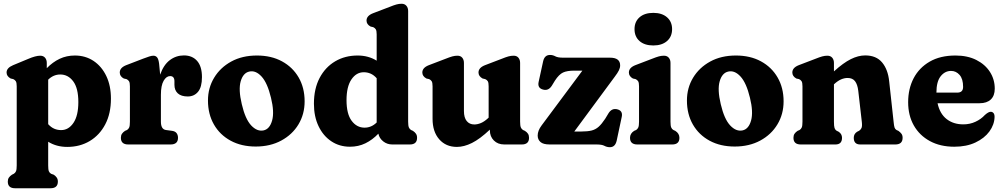

<svg xmlns="http://www.w3.org/2000/svg" viewBox="-20 -769 5338 1022"><path d="M229 -434V-406Q260.5 -438.5 297.5 -456Q334.5 -473.5 378.5 -473.5Q434.5 -473.5 477.8 -444.8Q521 -416 545.8 -364.5Q570.5 -313 570.5 -244Q570.5 -164.5 540.2 -107Q510 -49.5 457.5 -18.2Q405 13 338 13Q280.5 13 236.5 -14.5V111.5Q236.5 134 240.2 142.8Q244 151.5 252 156L266 161Q276 167.5 282 176.2Q288 185 288 197.5Q288 233 249 233H60Q21.5 233 21.5 197.5Q21.5 185 27.2 176.5Q33 168 43.5 161L53.5 156Q61 151.5 65 142.8Q69 134 69 111.5V-309.5Q69 -329 64.2 -336.5Q59.5 -344 50.5 -348L37 -351Q15 -363 15 -383Q15 -407.5 49.5 -422L129 -455Q169.5 -472.5 194 -472.5Q210.5 -472.5 219.8 -461.8Q229 -451 229 -434ZM301 -372.5Q264.5 -372.5 236.5 -345V-108Q252 -91 269 -83.8Q286 -76.5 305.5 -76.5Q345 -76.5 371 -115Q397 -153.5 397 -225.5Q397 -299.5 369.8 -336Q342.5 -372.5 301 -372.5Z M827 -429 832.5 -371.5Q850.5 -423.5 883.8 -448.8Q917 -474 959 -474Q1003.5 -474 1029.2 -444.8Q1055 -415.5 1055 -358.5Q1055 -305.5 1034.2 -280.5Q1013.5 -255.5 979.5 -255.5Q944.5 -255.5 926.5 -272Q908.5 -288.5 908.5 -317.5V-336.5Q908.5 -364 885.5 -364Q865.5 -364 851 -339Q836.5 -314 836.5 -264.5V-121.5Q836.5 -81 863 -77L896.5 -72.5Q913 -70 920.2 -60Q927.5 -50 927.5 -35.5Q927.5 0 888 0H662.5Q623.5 0 623.5 -35.5Q623.5 -48.5 629.2 -57Q635 -65.5 645.5 -72.5L656 -77Q663.5 -81.5 667.5 -90.2Q671.5 -99 671.5 -121.5V-309.5Q671.5 -329 666.8 -336.5Q662 -344 653 -348L639 -351Q617.5 -362.5 617.5 -383Q617.5 -408.5 651.5 -422L742.5 -457Q761 -464 774 -468.2Q787 -472.5 796.5 -472.5Q809 -472.5 816.5 -463.2Q824 -454 827 -429Z M1347.5 -473.5Q1424 -473.5 1481 -442.5Q1538 -411.5 1569.8 -356.5Q1601.5 -301.5 1601.5 -229.5Q1601.5 -161.5 1568.8 -107Q1536 -52.5 1477.2 -20.8Q1418.5 11 1341 11Q1265 11 1207.8 -20Q1150.5 -51 1118.8 -106.2Q1087 -161.5 1087 -234Q1087 -301 1119.8 -355.2Q1152.5 -409.5 1211 -441.5Q1269.5 -473.5 1347.5 -473.5ZM1383.5 -75Q1416 -82.5 1428.5 -127.8Q1441 -173 1422.5 -248.5Q1403.5 -328 1372 -362Q1340.5 -396 1306.5 -388Q1274 -380.5 1261.2 -336.2Q1248.5 -292 1267 -214.5Q1285.5 -135 1317.2 -101.2Q1349 -67.5 1383.5 -75Z M1651 -217Q1651 -296.5 1681.2 -354Q1711.5 -411.5 1764 -442.5Q1816.5 -473.5 1883.5 -473.5Q1941 -473.5 1985 -446V-586Q1985 -605.5 1980.2 -613Q1975.5 -620.5 1966.5 -624.5L1953 -627.5Q1931 -639 1931 -659.5Q1931 -685 1965.5 -698.5L2054.5 -732.5Q2076.5 -741.5 2090.2 -745.2Q2104 -749 2117.5 -749Q2134 -749 2143.2 -738.2Q2152.5 -727.5 2152.5 -710.5V-121.5Q2152.5 -99.5 2156.5 -90.5Q2160.5 -81.5 2168 -77L2178 -72.5Q2188.5 -65.5 2194.2 -57Q2200 -48.5 2200 -35.5Q2200 0 2161.5 0H2068Q2040.5 0 2019.8 -16.5Q1999 -33 1994 -57.5Q1962.5 -24.5 1925 -6.2Q1887.5 12 1843 12Q1787 12 1743.8 -16.8Q1700.5 -45.5 1675.8 -97Q1651 -148.5 1651 -217ZM1824.5 -236Q1824.5 -162.5 1851.8 -126Q1879 -89.5 1920.5 -89.5Q1957 -89.5 1985 -117V-352.5Q1970 -369.5 1952.8 -377Q1935.5 -384.5 1916.5 -384.5Q1876.5 -384.5 1850.5 -346Q1824.5 -307.5 1824.5 -236Z M2282.5 -136.5V-309.5Q2282.5 -329 2277.8 -336.5Q2273 -344 2264 -348L2250 -351Q2228 -363 2228 -383Q2228 -408.5 2262.5 -422L2351.5 -456Q2374 -465 2387.8 -468.8Q2401.5 -472.5 2415 -472.5Q2431.5 -472.5 2440.5 -461.8Q2449.5 -451 2449.5 -434V-178Q2449.5 -143 2464.2 -124.8Q2479 -106.5 2504.5 -106.5Q2522 -106.5 2540.2 -114.2Q2558.5 -122 2578 -140L2581 -143V-309.5Q2581 -329 2576.5 -336.5Q2572 -344 2562.5 -348L2549 -351Q2527 -363 2527 -383Q2527 -408.5 2561.5 -422L2650.5 -456Q2672.5 -465 2686.5 -468.8Q2700.5 -472.5 2714 -472.5Q2730.5 -472.5 2739.5 -461.8Q2748.5 -451 2748.5 -434V-121.5Q2748.5 -99.5 2752.5 -90.5Q2756.5 -81.5 2764 -77L2774 -72.5Q2785 -65.5 2790.5 -57Q2796 -48.5 2796 -35.5Q2796 0 2757.5 0H2664Q2630 0 2608.8 -21.2Q2587.5 -42.5 2587.5 -75.5V-79Q2534.5 -29 2492.2 -8Q2450 13 2412 13Q2353.5 13 2318 -27.5Q2282.5 -68 2282.5 -136.5Z M3251.5 -359.5 3037 -69H3075Q3107.5 -69 3128.8 -74.2Q3150 -79.5 3166.5 -94.2Q3183 -109 3201.5 -137L3219 -166Q3236.5 -194 3264.5 -187.5Q3296.5 -180 3289.5 -147L3262.5 -20Q3254.5 14.5 3226.5 14.5Q3210.5 14.5 3197.2 7.2Q3184 0 3155 0H2906Q2871.5 0 2856.8 -13.2Q2842 -26.5 2842 -47.5Q2842 -73.5 2863 -101.5L3080 -393H3037Q2998.5 -393 2977 -383Q2955.5 -373 2934 -340L2917.5 -313Q2899.5 -284.5 2871.5 -292Q2840 -299.5 2847 -332.5L2871 -442.5Q2878.5 -476.5 2907.5 -476.5Q2923 -476.5 2936 -469.2Q2949 -462 2977.5 -462H3227Q3281 -462 3281 -421Q3281 -408 3274.2 -394.2Q3267.5 -380.5 3251.5 -359.5Z M3457.5 -527Q3411 -527 3384.2 -550.5Q3357.5 -574 3357.5 -614Q3357.5 -653.5 3384.2 -677Q3411 -700.5 3457.5 -700.5Q3503.5 -700.5 3530.5 -677Q3557.5 -653.5 3557.5 -614Q3557.5 -574 3530.5 -550.5Q3503.5 -527 3457.5 -527ZM3549 -434V-121.5Q3549 -99.5 3552.8 -90.5Q3556.5 -81.5 3564.5 -77L3574.5 -72.5Q3596.5 -58.5 3596.5 -35.5Q3596.5 0 3558 0H3372.5Q3333.5 0 3333.5 -35.5Q3333.5 -58.5 3355.5 -72.5L3366 -77Q3373.5 -81.5 3377.5 -90.5Q3381.5 -99.5 3381.5 -121.5V-309.5Q3381.5 -329 3376.8 -336.5Q3372 -344 3363 -348L3349 -351Q3327.5 -363 3327.5 -383Q3327.5 -408.5 3361.5 -422L3450.5 -456Q3473 -465 3486.8 -468.8Q3500.5 -472.5 3514 -472.5Q3530.5 -472.5 3539.8 -461.8Q3549 -451 3549 -434Z M3897 -473.5Q3973.5 -473.5 4030.5 -442.5Q4087.5 -411.5 4119.2 -356.5Q4151 -301.5 4151 -229.5Q4151 -161.5 4118.2 -107Q4085.5 -52.5 4026.8 -20.8Q3968 11 3890.5 11Q3814.5 11 3757.2 -20Q3700 -51 3668.2 -106.2Q3636.5 -161.5 3636.5 -234Q3636.5 -301 3669.2 -355.2Q3702 -409.5 3760.5 -441.5Q3819 -473.5 3897 -473.5ZM3933 -75Q3965.5 -82.5 3978 -127.8Q3990.5 -173 3972 -248.5Q3953 -328 3921.5 -362Q3890 -396 3856 -388Q3823.5 -380.5 3810.8 -336.2Q3798 -292 3816.5 -214.5Q3835 -135 3866.8 -101.2Q3898.5 -67.5 3933 -75Z M4419 -434V-389Q4469 -434.5 4508.8 -454.2Q4548.5 -474 4585.5 -474Q4644 -474 4675.2 -436.8Q4706.5 -399.5 4713 -336.5L4736.5 -121.5Q4738.5 -99.5 4741.5 -90.5Q4744.5 -81.5 4752 -77L4762 -72.5Q4772.5 -65 4778.5 -56.8Q4784.5 -48.5 4784.5 -35.5Q4784.5 0 4745.5 0H4559Q4524.5 0 4524.5 -35.5Q4524.5 -56 4542 -67.5L4553 -73Q4561 -78 4565.5 -87.2Q4570 -96.5 4567.5 -119.5L4548.5 -285.5Q4544.5 -319.5 4531.2 -336.8Q4518 -354 4491.5 -354Q4475 -354 4457.2 -346.5Q4439.5 -339 4420 -321L4419 -320V-121.5Q4419 -97 4422.2 -87.5Q4425.5 -78 4433.5 -73L4444.5 -67.5Q4462 -55.5 4462 -35.5Q4462 0 4427 0H4242.5Q4203.5 0 4203.5 -35.5Q4203.5 -48.5 4209.2 -57Q4215 -65.5 4225.5 -72.5L4236 -77Q4243.5 -81.5 4247.5 -90.2Q4251.5 -99 4251.5 -121.5V-309.5Q4251.5 -329 4246.8 -336.5Q4242 -344 4233 -348L4219 -351Q4197.5 -363 4197.5 -383Q4197.5 -408.5 4231.5 -422L4320.5 -456Q4343 -465 4356.8 -468.8Q4370.5 -472.5 4384 -472.5Q4400.5 -472.5 4409.8 -461.8Q4419 -451 4419 -434Z M5275 -297Q5275 -259.5 5254 -239.5Q5233 -219.5 5194.5 -219.5H4970.5Q4982.5 -163.5 5018.8 -135.2Q5055 -107 5107.5 -107Q5142.5 -107 5172.2 -120.8Q5202 -134.5 5222.5 -157Q5242 -174.5 5254 -174Q5262 -174 5268 -167.5Q5274 -161 5274 -146.5Q5273 -105.5 5246.5 -69.2Q5220 -33 5172.2 -10.5Q5124.5 12 5059.5 12Q4985 12 4929.8 -18Q4874.5 -48 4844.2 -101.2Q4814 -154.5 4814 -225Q4814 -296.5 4843.2 -352.5Q4872.5 -408.5 4928.8 -441Q4985 -473.5 5066 -473.5Q5130 -473.5 5177 -449.8Q5224 -426 5249.5 -386Q5275 -346 5275 -297ZM5042.5 -391.5Q5009.5 -391.5 4987 -363Q4964.5 -334.5 4964.5 -276.5V-276H5075.5Q5106.5 -276 5106.5 -306.5Q5106.5 -349 5087.8 -370.2Q5069 -391.5 5042.5 -391.5Z"/></svg>

Font: Fraunces 72pt S100
Style: Bold
Weight: 700
Version: Version 1.000; ttfautohint (v1.8.3)